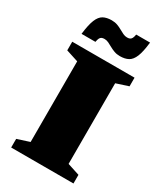

<svg xmlns="http://www.w3.org/2000/svg" viewBox="-223 -1007 943 1097"><g transform="rotate(30 248.0 -458.5)"><path d="M453.5 -57V0H42.5V-57L123 -83V-615L42.5 -641V-698H453.5V-641L373.5 -615V-83ZM430 -916Q423 -852.5 409.5 -819.5Q396 -786.5 373.8 -774.5Q351.5 -762.5 318.5 -762.5Q297.5 -762.5 280.8 -768.8Q264 -775 249.5 -783.2Q235 -791.5 221.8 -797.8Q208.5 -804 195 -804Q183.5 -804 176.2 -800.5Q169 -797 164.8 -788.5Q160.5 -780 157.5 -763.5H66Q73.5 -827 87 -860Q100.5 -893 122.5 -905Q144.5 -917 177.5 -917Q198.5 -917 215.5 -910.8Q232.5 -904.5 246.8 -896.2Q261 -888 274.2 -881.8Q287.5 -875.5 301 -875.5Q313 -875.5 320 -879Q327 -882.5 331.5 -891.2Q336 -900 338.5 -916Z"/></g></svg>

Font: Newsreader 9pt ExtraBold
Style: Regular
Weight: 800
Designer: Hugues Gentile
Foundry: Production Type
Version: Version 1.003